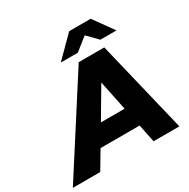

<svg xmlns="http://www.w3.org/2000/svg" viewBox="-265 -1089 1249 1269"><g transform="rotate(-30 359.0 -454.5)"><path d="M520 -136H222L141 0H-68L381 -700H576L745 0H548ZM490 -282 443 -509 309 -282ZM579 -757 504 -834 407 -757H277L429 -909H593L702 -757Z"/></g></svg>

Font: Idrija
Style: Italic
Weight: 800
Italic angle: -11.3°
Designer: Julieta Ulanovsky
Foundry: Julieta Ulanovsky
Version: Version 7.200